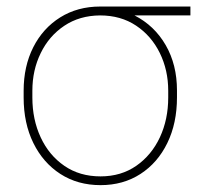

<svg xmlns="http://www.w3.org/2000/svg" viewBox="-20 -548 644 579"><path d="M283.2 10.3Q214.4 10.3 162.1 -23.4Q109.9 -57.1 80.6 -116.7Q51.3 -176.3 51.3 -253.9V-274.4Q51.3 -348.1 80.3 -405.5Q109.4 -462.9 161.6 -495.6Q213.9 -528.3 282.2 -528.3H554.2V-501.5H385.7Q445.8 -470.7 479.7 -411.9Q513.7 -353 513.7 -275.4V-254.4Q513.7 -176.3 484.6 -116.7Q455.6 -57.1 403.6 -23.4Q351.6 10.3 283.2 10.3ZM283.2 -16.1Q345.2 -16.1 391.1 -48.1Q437 -80.1 462.2 -134Q487.3 -188 487.3 -253.9V-274.4Q487.3 -336.4 461.9 -388.2Q436.5 -439.9 390.4 -470.7Q344.2 -501.5 281.7 -501.5Q219.7 -501 173.8 -470.2Q127.9 -439.5 102.8 -387.9Q77.6 -336.4 77.6 -274.4V-253.9Q77.6 -187.5 102.8 -133.5Q127.9 -79.6 174.1 -47.9Q220.2 -16.1 283.2 -16.1Z"/></svg>

Font: Roboto Slab Thin
Style: Regular
Weight: 100
Designer: Google
Version: Version 2.000; ttfautohint (v1.8.1.43-b0c9)